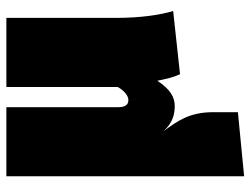

<svg xmlns="http://www.w3.org/2000/svg" viewBox="-114 -462 804 617"><g transform="rotate(-90 288.5 -154.0)"><path d="M561 0C549 -41 539 -102 539 -185V-536H317V-178C303 -154 287 -144 275 -144C263 -144 252 -150 252 -177V-536H30V228L236 208V129C236 53 209 16 175 -31C202 -1 230 5 256 5C283 5 309 -8 337 -51C344 -17 348 0 358 22Z"/></g></svg>

Font: Fira Sans Ultra
Style: Regular
Weight: 950
Designer: Carrois Corporate & Edenspiekermann AG
Foundry: Carrois Corporate GbR & Edenspiekermann AG
Version: Version 4.203;PS 004.203;hotconv 1.0.88;makeotf.lib2.5.64775